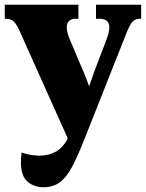

<svg xmlns="http://www.w3.org/2000/svg" viewBox="-20 -556 614 808"><path d="M162 232Q124 232 96 208.5Q68 185 68 126Q68 108 71 86Q109 99 146 99Q186 99 216.5 81.5Q247 64 265 26L61 -429Q49 -455 37.5 -466Q26 -477 4 -477H0V-536H310V-477H296Q281 -477 271 -468Q261 -459 261 -442Q261 -428 265 -414.5Q269 -401 273 -392L333 -250Q339 -236 344.5 -221.5Q350 -207 355 -193Q360 -207 365 -221.5Q370 -236 375 -250L429 -392Q440 -421 440 -442Q440 -477 398 -477H384V-536H574V-477H567Q549 -477 537 -464Q525 -451 507 -404L336 28Q306 104 282 148.5Q258 193 230 212.5Q202 232 162 232Z"/></svg>

Font: Noto Serif SemiCondensed Black
Style: Regular
Weight: 900
Width: 4
Designer: Monotype Design Team
Foundry: Monotype Imaging Inc.
Version: Version 2.014; ttfautohint (v1.8.4.7-5d5b)